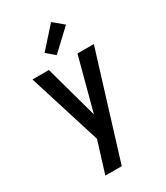

<svg xmlns="http://www.w3.org/2000/svg" viewBox="-238 -879 1026 1187"><g transform="rotate(-30 275.0 -285.0)"><path d="M149 210Q161 171 173 132Q185 93 197 55L218 -13L56 -530H173L277 -153L377 -530H494L266 210ZM261 -585 203 -635 333 -780 405 -720Z"/></g></svg>

Font: Lode
Style: Bold
Weight: 700
Monospace: yes
Designer: Belleve Invis
Foundry: Belleve Invis
Version: Version 29.2.0; ttfautohint (v1.8.3)